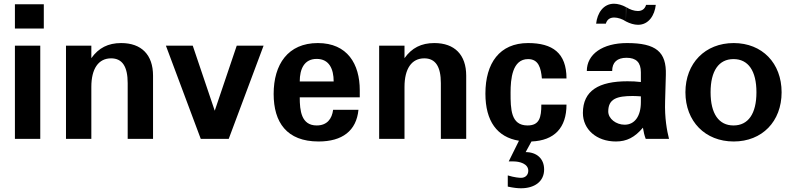

<svg xmlns="http://www.w3.org/2000/svg" viewBox="-20 -745 4257 1030"><path d="M196 0V-500H60V0ZM60 -592H215V-722H60Z M470 -279C470 -376 508 -432 576 -432C636 -432 665 -388 665 -299V0H801V-339C801 -451 739 -514 630 -514C560 -514 509 -488 470 -433V-500H334V0H470Z M1250 -500 1132 -151 1014 -500H870L1057 0H1207L1394 -500Z M1448 -241C1448 -89 1518 14 1689 14C1816 14 1892 -43 1903 -156H1767C1761 -108 1735 -72 1679 -72C1596 -72 1588 -152 1588 -223H1910V-261C1910 -401 1844 -514 1685 -514C1525 -514 1448 -400 1448 -241ZM1588 -308C1588 -375 1612 -429 1679 -429C1746 -429 1770 -375 1770 -308Z M2150 -279C2150 -376 2188 -432 2256 -432C2316 -432 2345 -388 2345 -299V0H2481V-339C2481 -451 2419 -514 2310 -514C2240 -514 2189 -488 2150 -433V-500H2014V0H2150Z M2899 164C2899 105 2858 71 2800 71L2831 14C2955 9 3019 -60 3019 -184H2884C2884 -115 2874 -72 2810 -72C2720 -72 2719 -160 2719 -248C2719 -321 2728 -428 2813 -428C2870 -428 2882 -379 2887 -324H3019C3019 -461 2944 -514 2813 -514C2660 -514 2584 -406 2584 -243C2584 -95 2647 -9 2764 10L2709 121H2735C2767 121 2814 133 2814 171C2814 193 2799 209 2775 209C2767 209 2739 207 2704 196V256C2736 263 2758 265 2775 265C2846 265 2899 230 2899 164Z M3418 -197C3418 -122 3385 -76 3331 -76C3285 -76 3243 -108 3243 -147C3243 -215 3290 -230 3374 -230C3389 -230 3403 -229 3418 -228ZM3107 -139C3107 -51 3180 14 3284 14C3342 14 3385 -8 3429 -60C3433 -35 3437 -19 3444 0H3569C3558 -43 3545 -112 3548 -202L3552 -343C3556 -467 3499 -514 3344 -514C3212 -514 3128 -454 3128 -364H3264C3264 -411 3291 -435 3341 -435C3393 -435 3418 -410 3418 -357V-305C3393 -308 3373 -309 3346 -309C3193 -309 3107 -259 3107 -139ZM3230 -618C3237 -642 3254 -651 3275 -651C3294 -651 3319 -643 3338 -630V-707C3318 -718 3294 -725 3274 -725C3216 -725 3184 -674 3178 -618ZM3446 -719C3439 -695 3422 -686 3402 -686C3382 -686 3358 -694 3339 -707L3338 -630C3359 -619 3382 -612 3403 -612C3460 -612 3492 -663 3498 -719Z M3657 -250C3657 -94 3763 14 3916 14C4068 14 4173 -93 4173 -250C4173 -406 4069 -514 3916 -514C3763 -514 3657 -406 3657 -250ZM3792 -250C3792 -365 3836 -428 3915 -428C3994 -428 4038 -365 4038 -250C4038 -135 3994 -72 3915 -72C3836 -72 3792 -135 3792 -250Z"/></svg>

Font: Perun
Style: Bold
Weight: 700
Foundry: Copyright (c) Stefan Peev, Context Ltd, 2016
Version: Version 1.089